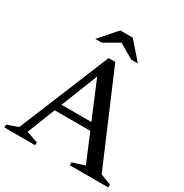

<svg xmlns="http://www.w3.org/2000/svg" viewBox="-201 -1009 1111 1160"><g transform="rotate(30 354.0 -429.0)"><path d="M642 -48.5 716 -20V0H447.5V-20L532.5 -47.5L451 -242H202.5L126 -47.5L206 -20V0H-8.5V-20L68 -47.5L327 -678H373.5ZM222 -291.5H430L323 -547ZM451 -738 348 -797.5 245 -738H199.5L304.5 -858H391.5L496.5 -738Z"/></g></svg>

Font: Newsreader Text Medium
Style: Regular
Weight: 500
Designer: Hugues Gentile
Foundry: Production Type
Version: Version 1.001